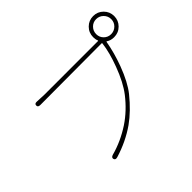

<svg xmlns="http://www.w3.org/2000/svg" viewBox="-172 -1070 1344 1344"><g transform="rotate(-45 500.0 -398.0)"><path d="M303 10Q280 17 275 0Q270 -17 293 -24Q397 -52 493 -115Q580 -173 649 -262Q702 -331 744 -444Q782 -545 792 -626Q793 -631 788 -631L180 -629Q156 -629 157 -647Q157 -665 181 -663L225 -661Q237 -660 249 -660H781Q786 -660 784 -665Q777 -680 777 -703Q777 -747 807.5 -777.5Q838 -808 881.5 -808Q925 -808 955.5 -777.5Q986 -747 986 -703.5Q986 -660 955.5 -629.5Q925 -599 881 -599Q848 -599 825 -615Q821 -618 820 -613Q804 -521 768 -424Q725 -309 673 -244Q598 -151 517 -93Q421 -26 303 10ZM881 -629Q912 -629 934 -650.5Q956 -672 956 -703Q956 -734 934 -756Q912 -778 881 -778Q850 -778 828.5 -756Q807 -734 807 -703Q807 -672 828.5 -650.5Q850 -629 881 -629Z"/></g></svg>

Font: Resource Han Rounded KR ExtraLight
Style: Regular
Weight: 250
Designer: Cyano Hao (round all glyphs); Ryoko NISHIZUKA 西塚涼子 (kana, bopomofo & ideographs); Paul D. Hunt (Latin, Greek & Cyrillic)
Foundry: Cyano Hao
Version: 0.990